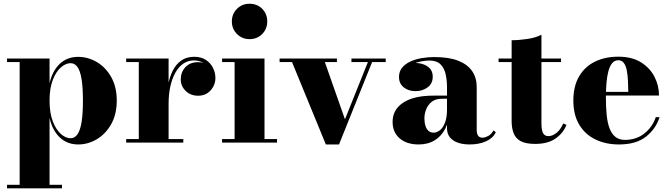

<svg xmlns="http://www.w3.org/2000/svg" viewBox="-20 -780 3659 1050"><path d="M18.5 250V230.5H87.5V-440.5H18.5V-460H251V-325Q267 -393.5 307.2 -431.2Q347.5 -469 407.5 -469Q461.5 -469 509.8 -440.5Q558 -412 588.2 -358.5Q618.5 -305 618.5 -230Q618.5 -155 588.2 -101.2Q558 -47.5 509.8 -18.8Q461.5 10 407.5 10Q348 10 307.5 -28Q267 -66 251 -135V230.5H319V250ZM366 -24Q388.5 -24 403.5 -45.2Q418.5 -66.5 426 -111.8Q433.5 -157 433.5 -230Q433.5 -303 426 -348Q418.5 -393 403.5 -413.8Q388.5 -434.5 366 -434.5Q339.5 -434.5 313 -411.5Q286.5 -388.5 268.8 -343Q251 -297.5 251 -230Q251 -162 268.8 -116.2Q286.5 -70.5 313 -47.2Q339.5 -24 366 -24Z M890.5 -212.5Q890.5 -266 898.8 -312.2Q907 -358.5 925 -394Q943 -429.5 972 -449.5Q1001 -469.5 1042 -469.5Q1080 -469.5 1105.8 -452.5Q1131.5 -435.5 1144.8 -409Q1158 -382.5 1158 -354Q1158 -315 1131.8 -285.8Q1105.5 -256.5 1063.5 -256.5Q1022 -256.5 995.2 -283Q968.5 -309.5 968.5 -345.5Q968.5 -385.5 994 -412.8Q1019.5 -440 1062.5 -440Q1090.5 -440 1111.5 -427.8Q1132.5 -415.5 1144.8 -395.8Q1157 -376 1157 -354H1137.5Q1137.5 -378.5 1125.8 -400.2Q1114 -422 1092 -435.8Q1070 -449.5 1039.5 -449.5Q1008 -449.5 982.5 -432Q957 -414.5 939 -382.5Q921 -350.5 911.5 -307.2Q902 -264 902 -212.5ZM902 -460V-19.5H982.5V0H670V-19.5H739V-440.5H670V-460Z M1344.5 -566Q1304 -566 1276 -594Q1248 -622 1248 -662.5Q1248 -704 1276 -731.8Q1304 -759.5 1344.5 -759.5Q1386.5 -759.5 1414 -731.8Q1441.5 -704 1441.5 -662.5Q1441.5 -622 1414 -594Q1386.5 -566 1344.5 -566ZM1426.5 -460V-19.5H1495V0H1194.5V-19.5H1263V-440.5H1194.5V-460Z M2089.5 -460V-440.5H2015L1834 10H1762L1577 -440.5H1509V-460H1822.5V-440.5H1756.5L1866.5 -127.5L1992 -440.5H1902V-460Z M2548 10Q2511.5 10 2483.8 0.2Q2456 -9.5 2440.2 -29.2Q2424.5 -49 2424.5 -79.5V-304.5Q2424.5 -340.5 2417.2 -373.8Q2410 -407 2389.2 -428Q2368.5 -449 2328.5 -449Q2308 -449 2283.5 -444.2Q2259 -439.5 2237 -429Q2215 -418.5 2200.8 -401.2Q2186.5 -384 2186.5 -358.5H2163Q2163 -392.5 2189.8 -414Q2216.5 -435.5 2253 -435.5Q2291 -435.5 2318.8 -416.2Q2346.5 -397 2346.5 -360.5Q2346.5 -322.5 2318.2 -302Q2290 -281.5 2253 -281.5Q2213.5 -281.5 2187.8 -302.5Q2162 -323.5 2162 -358.5Q2162 -389 2179 -409.8Q2196 -430.5 2224.2 -443.5Q2252.5 -456.5 2286.8 -462.2Q2321 -468 2355 -468Q2435 -468 2486.2 -447.8Q2537.5 -427.5 2562.2 -390.8Q2587 -354 2587 -304.5V-67Q2587 -50 2594.2 -38.5Q2601.5 -27 2620 -27Q2632 -27 2649.8 -36.2Q2667.5 -45.5 2678.5 -67L2691.5 -57Q2676.5 -24.5 2638 -7.2Q2599.5 10 2548 10ZM2269.5 10Q2204.5 10 2165.8 -23.2Q2127 -56.5 2127 -113.5Q2127 -180.5 2185.2 -218.8Q2243.5 -257 2350 -257H2471V-240H2397Q2362 -240 2341 -223.2Q2320 -206.5 2310.5 -181.8Q2301 -157 2301 -133.5Q2301 -110 2306.5 -92.2Q2312 -74.5 2323.2 -64.5Q2334.5 -54.5 2351 -54.5Q2369 -54.5 2385.8 -67.8Q2402.5 -81 2413.5 -109Q2424.5 -137 2424.5 -181H2437.5Q2437.5 -122 2416.5 -79.2Q2395.5 -36.5 2358 -13.2Q2320.5 10 2269.5 10Z M2907 7Q2855 7 2827.2 -8.2Q2799.5 -23.5 2788.8 -51.8Q2778 -80 2778 -118.5V-560Q2817 -560 2863.2 -566.8Q2909.5 -573.5 2941 -590V-106.5Q2941 -69 2949.8 -52.2Q2958.5 -35.5 2979.5 -35.5Q3000.5 -35.5 3023 -53Q3045.5 -70.5 3060 -105L3078 -97Q3059.5 -51 3017.5 -22Q2975.5 7 2907 7ZM2706.5 -440.5V-460H3048V-440.5Z M3365 10Q3293 10 3236.5 -17.2Q3180 -44.5 3147.8 -98Q3115.5 -151.5 3115.5 -230Q3115.5 -308.5 3146.8 -362Q3178 -415.5 3233.5 -442.8Q3289 -470 3361.5 -470Q3435.5 -470 3484.8 -439.5Q3534 -409 3559 -360.5Q3584 -312 3584 -257.5H3182V-277.5H3416Q3415.5 -309.5 3414 -340.2Q3412.5 -371 3407.5 -396Q3402.5 -421 3391.5 -435.8Q3380.5 -450.5 3361.5 -450.5Q3341 -450.5 3327.8 -434.5Q3314.5 -418.5 3307 -390.2Q3299.5 -362 3296.5 -324.8Q3293.5 -287.5 3293.5 -244.5Q3293.5 -193.5 3297.8 -151.2Q3302 -109 3313.2 -78.8Q3324.5 -48.5 3345 -31.8Q3365.5 -15 3397.5 -15Q3459.5 -15 3503.8 -50Q3548 -85 3566.5 -139.5H3587Q3567.5 -76 3513.2 -33Q3459 10 3365 10Z"/></svg>

Font: Bodoni Moda ExtraBold
Style: Regular
Weight: 800
Version: Version 2.005